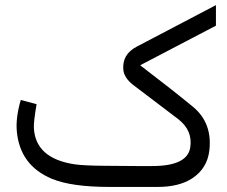

<svg xmlns="http://www.w3.org/2000/svg" viewBox="-20 -738 895 758"><path d="M412.6 0Q262.2 0 184.6 -32.2Q58.6 -85 46.4 -219.7Q41.5 -272.9 62 -343.3L124.5 -326.7Q112.3 -257.3 113.8 -231.9Q120.6 -112.8 273.9 -89.4Q311 -84 392.6 -83.5L516.1 -82.5H581.5Q719.2 -82.5 731 -155.3Q741.7 -223.1 683.1 -268.1L506.8 -401.9Q469.7 -430.2 466.8 -463.4Q461.9 -523.4 519.5 -553.7L832.5 -717.8V-636.7L533.7 -480.5L537.6 -477.1Q660.6 -383.3 741.2 -316.9Q818.8 -253.4 806.6 -144.5Q798.3 -73.2 739.3 -34.2Q687.5 0 602.1 0H531.7Z"/></svg>

Font: Elshan
Style: Regular
Weight: 400
Foundry: DejaVu fonts team - Redesigned by Saber Rastikerdar (Samim font) - Edited by Jalil Hamdollahi
Version: Version 0.9.9; ttfautohint (v1.4.1.5-446e)